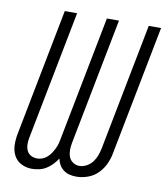

<svg xmlns="http://www.w3.org/2000/svg" viewBox="-78 -736 706 813"><g transform="rotate(10 275.0 -329.0)"><path d="M113 12Q88 12 67 1Q46 -10 35.5 -30.5Q25 -51 24.5 -75.5Q24 -100 29 -125L135 -670H188L80 -115Q77 -101 77.5 -86.5Q78 -72 83.5 -60Q89 -48 101 -41.5Q113 -35 128 -35Q139 -35 150 -39Q161 -43 170.5 -51.5Q180 -60 186.5 -70Q193 -80 198.5 -91Q204 -102 207 -113Q210 -124 212 -136L316 -670H368L262 -125Q259 -110 259 -94.5Q259 -79 264 -65.5Q269 -52 281.5 -43.5Q294 -35 309 -35Q325 -35 340.5 -43.5Q356 -52 366 -65.5Q376 -79 381.5 -94.5Q387 -110 390 -125L496 -670H549L441 -115Q437 -91 426.5 -67.5Q416 -44 397.5 -25Q379 -6 354 3Q329 12 305 12Q289 12 275 8.5Q261 5 249.5 -3.5Q238 -12 231 -24Q224 -36 221 -51Q212 -37 200 -24.5Q188 -12 174 -3.5Q160 5 144 8.5Q128 12 113 12Z"/></g></svg>

Font: Lode Dark
Style: Italic
Weight: 400
Italic angle: -11°
Monospace: yes
Designer: Belleve Invis
Foundry: Belleve Invis
Version: Version 29.2.0; ttfautohint (v1.8.3)